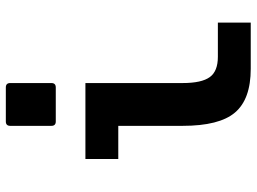

<svg xmlns="http://www.w3.org/2000/svg" viewBox="-128 -724 859 642"><g transform="rotate(-90 301.0 -403.5)"><path d="M215.3 -646Q200.7 -646 200.7 -660.6V-798.3Q200.7 -813 215.3 -813H329.1Q343.8 -813 343.8 -798.3V-660.6Q343.8 -646 329.1 -646ZM391.6 5.9Q289.6 5.9 245.1 -46.9Q200.7 -99.1 200.7 -222.2V-437H89.8V-546.9H343.8V-222.2Q343.8 -158.2 363.8 -130.9Q383.3 -104 431.6 -104H545.9V5.9Z"/></g></svg>

Font: Hack
Style: Bold
Weight: 700
Monospace: yes
Designer: Christopher Simpkins
Foundry: Christopher Simpkins
Version: Version 2.017